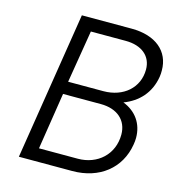

<svg xmlns="http://www.w3.org/2000/svg" viewBox="-105 -790 806 879"><g transform="rotate(15 298.0 -350.0)"><path d="M462 -364C530 -390 579 -441 592 -520C594 -531 594 -541 594 -551C594 -641 526 -700 411 -700H175L64 0H317C445 0 538 -73 557 -190C559 -201 560 -212 560 -222C560 -289 524 -340 462 -364ZM234 -639H399C476 -639 523 -599 523 -536C523 -450 455 -390 360 -390H193ZM327 -61H143L185 -330H364C442 -330 491 -287 491 -219C491 -125 420 -61 327 -61Z"/></g></svg>

Font: Arthouse Owned
Style: Italic
Weight: 400
Italic angle: -10°
Designer: Jeremy Tribby
Foundry: Tribby Type
Version: Version 1.000;PS 001.000;hotconv 1.0.88;makeotf.lib2.5.64775